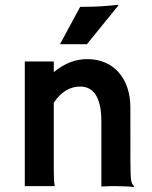

<svg xmlns="http://www.w3.org/2000/svg" viewBox="-20 -762 624 786"><path d="M81.5 0H204.1C201.2 -16.1 200.2 -33.7 200.2 -62.5V-341.3C230 -386.7 267.1 -407.7 308.1 -407.7C359.4 -407.7 395 -369.1 395 -264.6V1.5C429.7 -0.5 451.2 0 457 0C483.9 0 514.2 2 528.8 3.4L529.8 1.5C525.9 -3.4 519 -8.3 516.6 -24.9C513.2 -48.8 513.7 -111.8 513.7 -322.3C513.7 -440.9 444.8 -520 337.9 -520C289.1 -520 245.1 -503.4 200.2 -466.8V-510.3H81.5ZM225.6 -581.1H335.9L463.9 -738.8L464.4 -742.2C412.6 -737.3 380.9 -733.9 308.1 -733.9Z"/></svg>

Font: HammersmithOne
Style: Regular
Weight: 400
Designer: Nicole Fally
Foundry: Nicole Fally
Version: Version 1.003